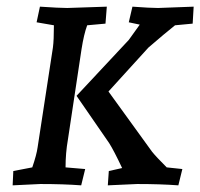

<svg xmlns="http://www.w3.org/2000/svg" viewBox="-20 -553 602 577"><path d="M528 -45 516 4Q462 0 392 0L304 4L307 -39L347 -48Q322 -101 308 -123L210 -265L367 -433L400 -479L367 -486L378 -533Q432 -529 455 -529L562 -533L559 -482L506 -477Q477 -454 426 -410L306 -278L437 -97Q449 -82 481 -50ZM301 -533 297 -482 242 -477Q232 -450 225 -405L184 -133Q177 -93 177 -50L236 -45L224 4Q171 0 101 0L18 4L20 -39L77 -50Q90 -88 93 -110L139 -410Q142 -432 142 -477L90 -486L100 -533Q159 -529 182 -529Z"/></svg>

Font: Andada SC
Style: Italic
Weight: 400
Italic angle: -8.29999°
Designer: Carolina Giovagnoli
Foundry: Carolina Giovagnoli
Version: Version 1.003